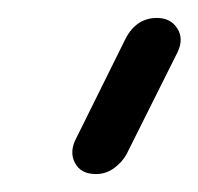

<svg xmlns="http://www.w3.org/2000/svg" viewBox="-20 -779 221 214"><path d="M120 -736Q132 -759 155 -759Q170 -759 177.5 -747.5Q185 -736 178 -721L121 -607Q116 -598 107 -591.5Q98 -585 87 -585Q70 -585 63.5 -597.5Q57 -610 65 -625Z"/></svg>

Font: VDS
Style: Thin Italic
Weight: 100
Width: 0
Designer: artmaker
Foundry: artmaker
Version: Version 1.000 2012 initial release